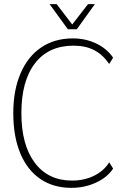

<svg xmlns="http://www.w3.org/2000/svg" viewBox="-20 -895 597 925"><path d="M44 -350Q44 -460 79 -541.5Q114 -623 178.5 -666.5Q243 -710 331 -710Q392 -710 443.5 -685.5Q495 -661 525 -617L506 -587Q475 -632 433.5 -653.5Q392 -675 334 -675Q214 -675 148.5 -590Q83 -505 83 -350Q83 -197 147.5 -111Q212 -25 327 -25Q386 -25 433.5 -48.5Q481 -72 506 -113L525 -83Q498 -41 443 -15.5Q388 10 324 10Q237 10 174 -33Q111 -76 77.5 -157Q44 -238 44 -350ZM219 -875H253L328 -777L404 -875H437L350 -754H307Z"/></svg>

Font: Sarabun Thin
Style: Regular
Weight: 250
Designer: Suppakit Chalermlarp | Katatrad Co.,Ltd.
Foundry: Cadson Demak Co.,Ltd.
Version: Version 1.000; ttfautohint (v1.6)